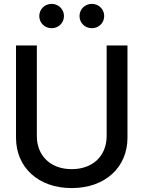

<svg xmlns="http://www.w3.org/2000/svg" viewBox="-20 -963 744 995"><path d="M351.6 11.7C526.4 11.7 640.6 -97.2 640.6 -249V-727.5H532.7V-257.8C532.7 -158.2 463.9 -86.4 351.6 -86.4C239.7 -86.4 170.9 -158.2 170.9 -257.8V-727.5H63V-249C63 -97.2 176.8 11.7 351.6 11.7ZM456.1 -816.9C491.7 -816.9 520 -844.2 520 -879.9C520 -915 491.7 -942.9 456.1 -942.9C419.9 -942.9 392.1 -915 392.1 -879.9C392.1 -844.2 419.9 -816.9 456.1 -816.9ZM247.6 -816.9C283.2 -816.9 311.5 -844.2 311.5 -879.9C311.5 -915 283.2 -942.9 247.6 -942.9C211.4 -942.9 183.6 -915 183.6 -879.9C183.6 -844.2 211.4 -816.9 247.6 -816.9Z"/></svg>

Font: Inteeer Medium
Style: Regular
Weight: 500
Designer: Rasmus Andersson
Foundry: rsms
Version: Version 4.001;Glyphs 3.4 (3402)